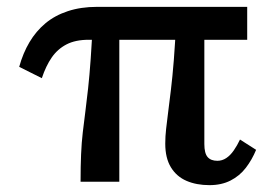

<svg xmlns="http://www.w3.org/2000/svg" viewBox="-20 -530 805 560"><path d="M328 0H215Q215 -45 216.5 -80Q218 -115 221.5 -144.5Q225 -174 229 -205Q233 -236 237 -272.5Q241 -309 244.5 -358Q248 -407 251 -473H328ZM701 -414H239Q200 -414 174 -400.5Q148 -387 131 -362.5Q114 -338 102 -302L36 -335Q47 -375 66 -407Q85 -439 112.5 -462Q140 -485 178 -497.5Q216 -510 263 -510H701ZM576 -110Q576 -83 585.5 -72Q595 -61 614 -61Q628 -61 640 -69Q652 -77 662 -91.5Q672 -106 680 -123L727 -93Q715 -64 697 -40.5Q679 -17 652.5 -3.5Q626 10 591 10Q553 10 524 -2.5Q495 -15 478.5 -42Q462 -69 462 -111Q462 -132 464.5 -154Q467 -176 470.5 -203.5Q474 -231 478.5 -268Q483 -305 487 -355Q491 -405 494 -473H576Z"/></svg>

Font: Roboto Serif 36pt Medium
Style: Regular
Weight: 500
Designer: Greg Gazdowicz
Foundry: Commercial Type
Version: Version 1.008